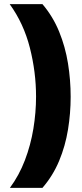

<svg xmlns="http://www.w3.org/2000/svg" viewBox="-20 -754 399 932"><path d="M323 -284Q323 -204 310 -124.5Q297 -45 267 27Q237 99 186 158H28Q73 97 101 23.5Q129 -50 142 -129Q155 -208 155 -285Q155 -404 125 -522Q95 -640 27 -734H186Q237 -674 267 -600.5Q297 -527 310 -446.5Q323 -366 323 -284Z"/></svg>

Font: Noto Sans Meetei Mayek Black
Style: Regular
Weight: 900
Designer: Monotype Design Team and Neelakash Kshetrimayum
Foundry: Monotype Imaging Inc.
Version: Version 2.002; ttfautohint (v1.8.4.7-5d5b)